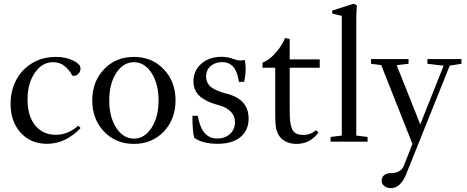

<svg xmlns="http://www.w3.org/2000/svg" viewBox="-20 -746 2458 1011"><path d="M227.5 11.2Q140.6 11.2 88.1 -48.1Q35.6 -107.4 35.6 -199.7Q35.6 -265.6 63.5 -321.3Q91.3 -377 146.5 -411.6Q201.7 -446.3 274.4 -446.3Q316.4 -446.3 349.9 -433.8Q383.3 -421.4 400.4 -400.9Q403.8 -394 403.8 -383.8Q403.8 -368.2 392.1 -357.2Q380.4 -346.2 367.7 -346.2Q361.3 -346.2 358.9 -351.1Q347.2 -375 321.8 -396.7Q296.4 -418.5 258.8 -418.5Q202.1 -418.5 163.6 -362.8Q125 -307.1 125 -222.2Q125 -134.8 165.5 -85.4Q206.1 -36.1 274.4 -36.1Q337.9 -36.1 392.6 -84.5L404.3 -71.8Q325.7 11.2 227.5 11.2Z M842.3 -53.2Q780.3 11.7 685.1 11.7Q589.8 11.7 527.8 -53.2Q465.8 -118.2 465.8 -217.3Q465.8 -316.4 527.8 -381.3Q589.8 -446.3 685.1 -446.3Q780.3 -446.3 842.3 -381.3Q904.3 -316.4 904.3 -217.3Q904.3 -118.2 842.3 -53.2ZM592 -73Q628.9 -16.1 685.1 -16.1Q741.2 -16.1 778.1 -73Q814.9 -129.9 814.9 -217.3Q814.9 -304.7 778.1 -361.6Q741.2 -418.5 685.1 -418.5Q628.9 -418.5 592 -361.6Q555.2 -304.7 555.2 -217.3Q555.2 -129.9 592 -73Z M1002.9 -20Q993.2 -52.2 993.2 -136.2H1021.5Q1032.2 -74.7 1057.4 -45.7Q1082.5 -16.6 1124 -16.6Q1165 -16.6 1191.2 -40.8Q1217.3 -64.9 1217.3 -103.5Q1217.3 -136.2 1194.1 -159.2Q1170.9 -182.1 1129.4 -192.9Q1103.5 -199.7 1083.3 -208.3Q1063 -216.8 1042.2 -231.2Q1021.5 -245.6 1010 -267.6Q998.5 -289.6 998.5 -317.9Q998.5 -373.5 1039.6 -410.2Q1080.6 -446.8 1146 -446.8Q1181.6 -446.8 1216.8 -433.1Q1243.7 -422.9 1268.6 -430.7Q1273.4 -410.6 1273.4 -383.3Q1273.4 -349.1 1265.6 -315.4L1238.3 -314.5Q1234.9 -333 1231.9 -345Q1229 -356.9 1222.2 -372.3Q1215.3 -387.7 1206.5 -396.7Q1197.8 -405.8 1183.1 -412.4Q1168.5 -418.9 1148.9 -418.9Q1114.3 -418.9 1089.8 -398.7Q1065.4 -378.4 1065.4 -342.3Q1065.4 -322.8 1074 -307.6Q1082.5 -292.5 1098.9 -282.2Q1115.2 -272 1132.3 -265.4Q1149.4 -258.8 1173.3 -252.9Q1289.1 -223.6 1289.1 -121.6Q1289.1 -60.1 1246.3 -24.4Q1203.6 11.2 1125.5 11.2Q1047.4 11.2 1002.9 -20Z M1542 11.7Q1509.8 11.7 1486.1 0Q1462.4 -11.7 1450.7 -29.8Q1438.5 -48.3 1433.8 -70.6Q1429.2 -92.8 1429.2 -141.6V-389.2H1362.3V-416.5Q1396 -427.7 1431.2 -467.5Q1466.3 -507.3 1481 -546.4L1505.4 -540V-433.1H1663.6V-389.2H1505.4V-175.3Q1505.4 -124.5 1508.3 -103.5Q1511.2 -82.5 1518.1 -66.4Q1530.8 -35.6 1576.2 -35.6Q1615.2 -35.6 1644.5 -60.5L1656.7 -48.3Q1613.8 11.7 1542 11.7Z M1720.7 0V-24.9L1779.8 -32.2V-662.6L1729.5 -674.3V-690.4L1840.8 -726.1L1859.4 -718.3Q1856 -681.6 1856 -646.5V-32.2L1915.5 -24.9V0Z M2039.6 244.6Q2018.6 244.6 2004.2 233.9Q1989.7 223.1 1989.7 206.1Q1989.7 187 2002.9 176.3Q2016.1 165.5 2040 165.5Q2064.9 165.5 2082 155.3Q2099.1 145 2105.5 128.9L2151.9 12.2L1987.3 -403.3L1933.6 -410.2V-435.1H2131.3V-410.2L2068.8 -402.8L2192.9 -90.8L2315.9 -399.9L2230.5 -410.2V-435.1H2409.7V-410.2L2348.1 -400.4L2117.7 173.8Q2103.5 208.5 2083.3 226.6Q2063 244.6 2039.6 244.6Z"/></svg>

Font: Elstob
Style: Regular
Weight: 400
Designer: Peter S. Baker
Version: Version 1.015